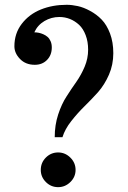

<svg xmlns="http://www.w3.org/2000/svg" viewBox="-20 -770 533 800"><path d="M208 -198.2Q208 -249 222.4 -293Q236.8 -336.9 257.3 -368.2Q267.1 -383.8 277.3 -398.9Q287.6 -414.1 297.9 -428.7Q318.4 -458 332.8 -492.2Q347.2 -526.4 347.2 -563Q347.2 -596.7 336.9 -623.5Q326.7 -650.4 309.6 -666.5Q273.9 -699.2 227.1 -699.2Q193.8 -699.2 165.3 -682.4Q136.7 -665.5 123 -635.3Q142.1 -635.3 160.2 -627.4Q170.4 -623 178.2 -616.2Q186 -609.4 190.9 -598.1Q195.8 -586.9 195.8 -572.3Q195.8 -540.5 176 -520.3Q156.2 -500 125 -500Q86.9 -500 63.5 -524.2Q40 -548.3 40 -577.1Q40 -630.9 70.8 -670.9Q101.6 -710.9 150.4 -730.5Q198.7 -750 257.8 -750Q279.8 -750 304.2 -744.6Q328.6 -739.3 355.5 -724.6Q382.8 -710 403.8 -688.2Q424.8 -666.5 438.5 -630.4Q452.1 -594.2 452.1 -548.3Q452.1 -500.5 434.1 -459Q416 -417.5 388.7 -386.2Q375 -370.6 360.6 -356Q346.2 -341.3 332 -327.1Q303.2 -298.8 276.9 -265.4Q250.5 -231.9 240.2 -198.2ZM222.2 9.8Q192.4 9.8 171.1 -11.5Q149.9 -32.7 149.9 -62Q149.9 -92.3 171.1 -113.5Q192.4 -134.8 222.2 -134.8Q251.5 -134.8 273.2 -113.3Q294.9 -91.8 294.9 -62Q294.9 -32.7 273.2 -11.5Q251.5 9.8 222.2 9.8Z"/></svg>

Font: Trocchi
Style: Regular
Weight: 400
Designer: Vernon Adams
Foundry: Vernon Adams
Version: Version 1.101; ttfautohint (v1.8.4.7-5d5b);gftools[0.9.27]